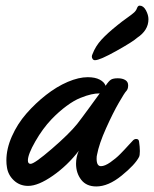

<svg xmlns="http://www.w3.org/2000/svg" viewBox="-20 -652 553 689"><path d="M479 -144Q481.9 -125 481.9 -109.9Q481.9 -94.7 479 -88.9Q464.8 -61 416.7 -22Q368.7 17.1 325.7 17.1Q290 17.1 271.5 -6.8Q252.9 -30.8 252.9 -64.5Q252.9 -88.9 262.7 -110.8Q222.2 -58.1 169.7 -21.5Q117.2 15.1 81.1 15.1Q50.8 15.1 29.8 -4.6Q8.8 -24.4 4.9 -51.8Q2.9 -63 2.9 -76.2Q2.9 -118.2 22.7 -162.8Q42.5 -207.5 74.7 -244.4Q106.9 -281.2 145.3 -311.3Q183.6 -341.3 223.1 -358.2Q262.7 -375 294.9 -375Q321.3 -375 337.9 -366.2Q354.5 -357.4 358.9 -344.2Q370.6 -361.8 378.7 -366.5Q386.7 -371.1 402.8 -371.1Q419.4 -371.1 429.7 -364.7Q439.9 -358.4 439.9 -345.7Q439.9 -332 433.1 -325.2Q427.2 -319.3 406.5 -283.4Q385.7 -247.6 360.6 -191.7Q335.4 -135.7 328.1 -96.2Q326.7 -91.3 326.7 -82.5Q326.7 -55.7 342.3 -55.7Q356 -55.7 376 -69.6Q396 -83.5 411.6 -99.4Q427.2 -115.2 442.1 -131.8Q457 -148.4 458 -148.9Q462.9 -153.3 468.8 -153.3Q478 -153.3 479 -144ZM337.9 -316.9Q323.2 -316.9 306.9 -313.2Q290.5 -309.6 268.1 -300.5Q245.6 -291.5 218.8 -271.7Q191.9 -252 165 -224.1Q133.3 -190.9 106.7 -144.5Q80.1 -98.1 80.1 -76.2Q80.1 -64 89.8 -64Q103.5 -64 166 -117.9Q228.5 -171.9 256.8 -207Q269.5 -223.1 299.8 -264.6Q330.1 -306.2 337.9 -316.9ZM401.9 -562Q416 -573.7 435.1 -587.2Q454.1 -600.6 461.4 -607.4Q468.8 -614.3 471.7 -623Q475.1 -631.8 481 -631.8Q494.6 -631.8 503.7 -615Q512.7 -598.1 512.7 -583Q512.7 -543 471.7 -516.1Q458.5 -503.4 398.4 -469.7Q338.4 -436 320.8 -436Q315.4 -436 312.5 -440.2Q309.6 -444.3 309.6 -448.7Q309.6 -453.1 312 -458Q322.8 -486.3 344 -509.5Q365.2 -532.7 401.9 -562Z"/></svg>

Font: Yellowtail
Style: Regular
Weight: 400
Designer: Astigmatic (AOETI)
Foundry: Astigmatic (AOETI)
Version: Version 1.000